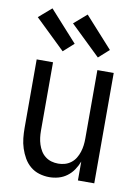

<svg xmlns="http://www.w3.org/2000/svg" viewBox="-87 -825 649 891"><g transform="rotate(10 237.5 -379.0)"><path d="M208 8Q184 8 160.5 1Q137 -6 118.5 -21.5Q100 -37 88 -58Q76 -79 68.5 -102Q61 -125 58.5 -149Q56 -173 56 -197V-520H133V-197Q133 -181 135 -165Q137 -149 142 -133.5Q147 -118 155.5 -104Q164 -90 177 -80Q190 -70 205.5 -65.5Q221 -61 238 -61Q254 -61 269.5 -65.5Q285 -70 298 -80Q311 -90 319.5 -104Q328 -118 333 -133.5Q338 -149 340 -165Q342 -181 342 -197V-520H419V0H342V-89Q334 -68 321.5 -49.5Q309 -31 291 -17.5Q273 -4 251.5 2Q230 8 208 8ZM334 -578 193 -714 253 -766 383 -622ZM168 -578 27 -714 87 -766 217 -622Z"/></g></svg>

Font: Iosevka QP
Style: Regular
Weight: 400
Designer: Belleve Invis
Foundry: Belleve Invis
Version: Version 20.0.0; ttfautohint (v1.8.4)